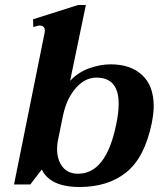

<svg xmlns="http://www.w3.org/2000/svg" viewBox="-20 -737 648 767"><path d="M147 -60 101 0H36L158 -605Q159 -609 159 -615Q159 -635 138 -635Q134 -635 127 -633Q120 -631 113 -629L112 -660L292 -717H323L260 -414Q293 -449 337 -464.5Q381 -480 422 -480Q502 -480 548 -437Q594 -394 594 -313Q594 -284 586 -244Q558 -108 485 -49Q412 10 298 10Q237 10 199.5 -8.5Q162 -27 147 -60ZM444 -239Q454 -285 454 -323Q454 -427 365 -427Q320 -427 283.5 -386Q247 -345 232 -277L211 -174Q208 -158 208 -141Q208 -99 229.5 -71Q251 -43 292 -43Q404 -43 444 -239Z"/></svg>

Font: Taviraj SemiBold
Style: Italic
Weight: 600
Italic angle: -12°
Designer: Katatrad Team
Foundry: CadsonDemak
Version: Version 1.001